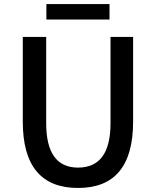

<svg xmlns="http://www.w3.org/2000/svg" viewBox="-20 -919 773 952"><path d="M93 -316V-736H209V-308Q209 -88 367 -88Q528 -88 528 -308V-736H640V-316Q640 13 367 13Q93 13 93 -316ZM210 -899H523V-822H210Z"/></svg>

Font: Noto Sans S Chinese Medium
Style: Regular
Weight: 500
Designer: Ryoko NISHIZUKA  (kana & ideographs); Paul D. Hunt (Latin, Greek & Cyrillic); Wenlong ZHANG  (bopomofo); Sandoll Communi
Foundry: Adobe Systems Incorporated
Version: Version 1.000;PS 1;hotconv 1.0.78;makeotf.lib2.5.61930